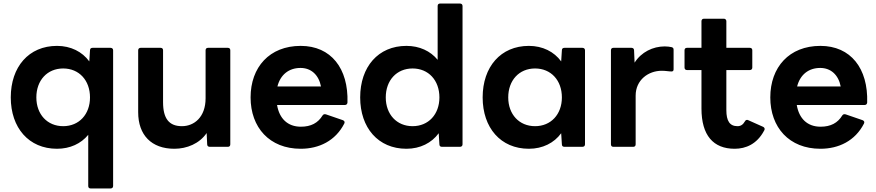

<svg xmlns="http://www.w3.org/2000/svg" viewBox="-20 -795 4965 1088"><path d="M494 273H606C615 273 621 268 621 259V-510C621 -519 615 -524 606 -524H505C496 -524 490 -520 490 -510L486 -447C446 -502 381 -535 303 -535C143 -535 41 -416 41 -243C41 -71 143 48 303 48C377 48 439 19 480 -31V259C480 268 485 273 494 273ZM186 -243C186 -340 248 -407 338 -407C428 -407 490 -340 490 -243C490 -147 428 -80 338 -80C248 -80 186 -147 186 -243Z M968 48C1039 48 1110 19 1151 -41L1154 23C1154 33 1161 37 1169 37H1271C1280 37 1285 32 1285 23V-510C1285 -519 1280 -524 1271 -524H1159C1150 -524 1145 -519 1145 -510V-238C1145 -131 1080 -80 1011 -80C938 -80 904 -123 904 -216V-510C904 -519 899 -524 890 -524H777C769 -524 763 -519 763 -510V-159C763 -30 838 48 968 48Z M1684 48C1788 48 1881 3 1931 -95C1935 -104 1932 -110 1923 -114L1827 -147C1819 -149 1813 -148 1808 -141C1782 -98 1742 -77 1685 -77C1610 -77 1563 -123 1550 -200H1934C1943 -200 1948 -205 1949 -214C1955 -407 1856 -535 1684 -535C1507 -535 1400 -414 1400 -243C1400 -73 1507 48 1684 48ZM1799 -305H1552C1569 -372 1617 -410 1683 -410C1743 -410 1786 -371 1799 -305Z M2283 48C2361 48 2426 15 2466 -40L2470 23C2470 33 2476 37 2485 37H2586C2595 37 2601 32 2601 23V-761C2601 -770 2595 -775 2586 -775H2474C2465 -775 2460 -770 2460 -761V-456C2419 -506 2357 -535 2283 -535C2123 -535 2021 -416 2021 -243C2021 -71 2123 48 2283 48ZM2166 -243C2166 -340 2228 -407 2318 -407C2408 -407 2470 -340 2470 -243C2470 -147 2408 -80 2318 -80C2228 -80 2166 -147 2166 -243Z M2977 48C3055 48 3120 15 3160 -40L3164 23C3164 33 3170 37 3179 37H3280C3289 37 3295 32 3295 23V-510C3295 -519 3289 -524 3280 -524H3179C3170 -524 3164 -520 3164 -510L3160 -447C3120 -502 3055 -535 2977 -535C2817 -535 2715 -416 2715 -243C2715 -71 2817 48 2977 48ZM2860 -243C2860 -340 2922 -407 3012 -407C3102 -407 3164 -340 3164 -243C3164 -147 3102 -80 3012 -80C2922 -80 2860 -147 2860 -243Z M3456 37H3568C3577 37 3582 32 3582 23V-253C3582 -342 3654 -394 3730 -394C3753 -394 3770 -390 3785 -390C3792 -390 3797 -393 3797 -402V-513C3797 -521 3794 -526 3785 -528C3774 -530 3763 -532 3747 -532C3680 -532 3614 -500 3576 -440L3573 -510C3573 -520 3566 -524 3558 -524H3456C3447 -524 3442 -519 3442 -510V23C3442 32 3447 37 3456 37Z M4143 48C4207 48 4269 21 4309 -53C4312 -57 4313 -61 4313 -64C4313 -69 4310 -73 4305 -76L4220 -114C4212 -118 4205 -115 4201 -107C4190 -88 4177 -80 4159 -80C4115 -80 4096 -110 4096 -171V-398H4229C4238 -398 4243 -404 4243 -412V-510C4243 -519 4238 -524 4229 -524H4096V-675C4096 -683 4090 -689 4082 -689H3969C3960 -689 3955 -683 3955 -675V-524H3873C3864 -524 3859 -519 3859 -510V-412C3859 -404 3864 -398 3873 -398H3955V-180C3955 -28 4022 48 4143 48Z M4629 48C4733 48 4826 3 4876 -95C4880 -104 4877 -110 4868 -114L4772 -147C4764 -149 4758 -148 4753 -141C4727 -98 4687 -77 4630 -77C4555 -77 4508 -123 4495 -200H4879C4888 -200 4893 -205 4894 -214C4900 -407 4801 -535 4629 -535C4452 -535 4345 -414 4345 -243C4345 -73 4452 48 4629 48ZM4744 -305H4497C4514 -372 4562 -410 4628 -410C4688 -410 4731 -371 4744 -305Z"/></svg>

Font: LINE Seed JP App_OTF Bold
Style: Regular
Weight: 700
Designer: LINE & Fontrix & Fontworks
Version: Version 1.009